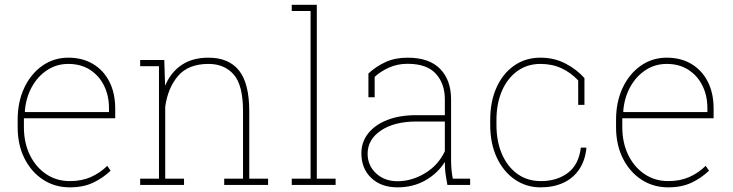

<svg xmlns="http://www.w3.org/2000/svg" viewBox="-20 -782 3100 812"><path d="M275.4 10.3Q211.9 10.3 162.1 -22.2Q112.3 -54.7 83.5 -112.1Q54.7 -169.4 54.7 -244.1V-275.4Q54.7 -351.1 82.5 -410.4Q110.4 -469.7 158.9 -503.9Q207.5 -538.1 269 -538.1Q328.6 -538.1 373.3 -511.5Q418 -484.9 442.6 -436.5Q467.3 -388.2 467.3 -322.3V-281.7H81.1V-244.1Q81.1 -178.7 106 -127.2Q130.9 -75.7 174.8 -45.9Q218.8 -16.1 275.4 -16.1Q325.7 -16.1 364.5 -33.4Q403.3 -50.8 433.6 -80.6L447.8 -60.1Q415 -28.8 373.5 -9.3Q332 10.3 275.4 10.3ZM86.4 -308.1H440.9V-324.2Q440.9 -377.9 419.7 -420.4Q398.4 -462.9 359.9 -487.3Q321.3 -511.7 269 -511.7Q219.2 -511.7 179.2 -485.4Q139.2 -459 114.3 -413.6Q89.4 -368.2 85 -311Z M572.8 0V-26.4H652.3V-502H572.8V-528.3H674.8L678.2 -419.4Q702.1 -476.1 748 -507.1Q793.9 -538.1 861.3 -538.1Q947.8 -538.1 991 -483.6Q1034.2 -429.2 1034.2 -311V-26.4H1113.8V0H928.2V-26.4H1007.8V-312Q1007.8 -421.9 968.5 -466.8Q929.2 -511.7 861.8 -511.7Q776.4 -511.7 732.9 -460.7Q689.5 -409.7 678.7 -330.1V-26.4H758.3V0Z M1213.9 0V-26.4H1293.5V-735.4H1213.9V-761.7H1319.8V-26.4H1399.4V0Z M1661.1 10.3Q1591.8 10.3 1550 -29.5Q1508.3 -69.3 1508.3 -133.8Q1508.3 -181.2 1536.9 -217.5Q1565.4 -253.9 1617.4 -274.4Q1669.4 -294.9 1739.7 -294.9H1861.3V-362.3Q1861.3 -428.2 1823.2 -470.2Q1785.2 -512.2 1703.6 -512.2Q1660.6 -512.2 1625 -496.1Q1589.4 -480 1564.5 -457V-370.6H1538.1V-471.2Q1570.8 -501.5 1611.1 -519.8Q1651.4 -538.1 1704.1 -538.1Q1795.4 -538.1 1841.6 -490.5Q1887.7 -442.9 1887.7 -361.3V-106.4Q1887.7 -85.9 1889.4 -65.9Q1891.1 -45.9 1895 -26.4H1968.3V0H1872.1Q1865.7 -34.7 1863.5 -53Q1861.3 -71.3 1861.3 -97.2Q1831.5 -49.3 1779.5 -19.5Q1727.5 10.3 1661.1 10.3ZM1661.1 -15.6Q1721.2 -15.6 1777.3 -49.3Q1833.5 -83 1861.3 -142.6V-268.1H1741.2Q1647.9 -268.1 1591.3 -230.2Q1534.7 -192.4 1534.7 -131.8Q1534.7 -82.5 1570.3 -49.1Q1606 -15.6 1661.1 -15.6Z M2266.1 10.3Q2205.6 10.3 2157.2 -22.9Q2108.9 -56.2 2081.1 -115.5Q2053.2 -174.8 2053.2 -253.9V-274.4Q2053.2 -353.5 2080.3 -412.8Q2107.4 -472.2 2155.3 -505.1Q2203.1 -538.1 2265.1 -538.1Q2324.7 -538.1 2372.3 -512.9Q2419.9 -487.8 2451.7 -451.7V-338.4H2425.3V-441.9Q2394 -475.1 2354.5 -493.4Q2314.9 -511.7 2265.6 -511.7Q2210 -511.7 2168 -481.4Q2126 -451.2 2102.8 -397.7Q2079.6 -344.2 2079.6 -274.4V-253.9Q2079.6 -183.6 2103 -129.9Q2126.5 -76.2 2168.7 -46.1Q2210.9 -16.1 2267.6 -16.1Q2335.4 -16.1 2381.6 -50.8Q2427.7 -85.4 2436.5 -157.7H2459L2460 -154.8Q2454.1 -100.6 2428.2 -63.7Q2402.3 -26.9 2361.1 -8.3Q2319.8 10.3 2266.1 10.3Z M2806.2 10.3Q2742.7 10.3 2692.9 -22.2Q2643.1 -54.7 2614.3 -112.1Q2585.4 -169.4 2585.4 -244.1V-275.4Q2585.4 -351.1 2613.3 -410.4Q2641.1 -469.7 2689.7 -503.9Q2738.3 -538.1 2799.8 -538.1Q2859.4 -538.1 2904.1 -511.5Q2948.7 -484.9 2973.4 -436.5Q2998 -388.2 2998 -322.3V-281.7H2611.8V-244.1Q2611.8 -178.7 2636.7 -127.2Q2661.6 -75.7 2705.6 -45.9Q2749.5 -16.1 2806.2 -16.1Q2856.4 -16.1 2895.3 -33.4Q2934.1 -50.8 2964.4 -80.6L2978.5 -60.1Q2945.8 -28.8 2904.3 -9.3Q2862.8 10.3 2806.2 10.3ZM2617.2 -308.1H2971.7V-324.2Q2971.7 -377.9 2950.4 -420.4Q2929.2 -462.9 2890.6 -487.3Q2852.1 -511.7 2799.8 -511.7Q2750 -511.7 2710 -485.4Q2669.9 -459 2645 -413.6Q2620.1 -368.2 2615.7 -311Z"/></svg>

Font: Roboto Slab LO Thin
Style: Regular
Weight: 250
Designer: Google
Version: Version 2.00;September 28, 2018;FontCreator 11.5.0.2427 64-b